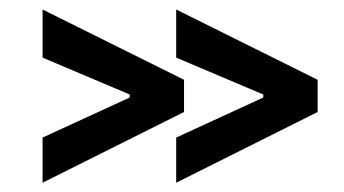

<svg xmlns="http://www.w3.org/2000/svg" viewBox="-20 -485 729 407"><path d="M370.1 -247.6 70.3 -97.7V-193.4L254.9 -278.3V-284.7L70.3 -362.8V-464.8L370.1 -315.9ZM653.3 -247.6 353.5 -97.7V-193.4L538.1 -278.3V-284.7L353.5 -362.8V-464.8L653.3 -315.9Z"/></svg>

Font: Aclonica
Style: Regular
Weight: 400
Designer: Astigmatic (AOETI)
Foundry: Astigmatic (AOETI)
Version: Version 1.000